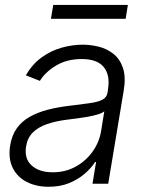

<svg xmlns="http://www.w3.org/2000/svg" viewBox="-20 -731 564 764"><path d="M173.3 12.2Q124 12.2 86.4 -7.1Q48.8 -26.4 30.5 -63.2Q12.2 -100.1 20.5 -152.8Q27.3 -193.4 47.1 -220.9Q66.9 -248.5 98.1 -266.1Q129.4 -283.7 169.4 -294.2Q209.5 -304.7 256.3 -310.1Q303.2 -315.9 335.7 -320.3Q368.2 -324.7 386.5 -333.7Q404.8 -342.8 408.2 -363.3L409.7 -376Q418.9 -432.1 392.8 -464.1Q366.7 -496.1 305.2 -496.1Q246.1 -496.1 202.9 -470Q159.7 -443.8 138.7 -409.2L83 -431.2Q108.4 -475.6 145.5 -502.4Q182.6 -529.3 225.3 -541.3Q268.1 -553.2 309.6 -553.2Q340.8 -553.2 373 -545.2Q405.3 -537.1 431.2 -516.8Q457 -496.6 469.2 -460.7Q481.4 -424.8 472.2 -370.1L410.6 0H348.1L362.3 -86.4H358.4Q343.3 -62.5 317.1 -39.8Q291 -17.1 255.1 -2.4Q219.2 12.2 173.3 12.2ZM189.9 -45.4Q240.2 -45.4 281 -67.9Q321.8 -90.3 348.4 -127.7Q375 -165 382.3 -209.5L395 -288.1Q387.2 -281.2 369.6 -275.9Q352.1 -270.5 330.3 -266.6Q308.6 -262.7 286.4 -259.8Q264.2 -256.8 247.6 -254.9Q200.7 -249 166 -236.8Q131.3 -224.6 110.4 -203.6Q89.4 -182.6 84 -149.4Q75.7 -100.1 105.7 -72.8Q135.7 -45.4 189.9 -45.4ZM488.8 -711.4 480 -656.2H182.6L191.9 -711.4Z"/></svg>

Font: Inter Tight Light
Style: Italic
Weight: 300
Italic angle: -9.39999°
Designer: Rasmus Andersson
Foundry: rsms
Version: Version 3.004